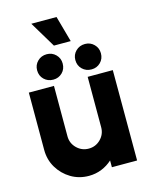

<svg xmlns="http://www.w3.org/2000/svg" viewBox="-127 -932 799 1026"><g transform="rotate(-15 272.5 -419.5)"><path d="M40 -183V-500H179V-221Q179 -182.5 206.5 -155.2Q234 -128 272.5 -128Q311 -128 338.2 -155.2Q365.5 -182.5 365.5 -221V-500H504.5L505 0H365.5V-37.5Q340 -14 306.8 -0.5Q273.5 13 236 13Q181.5 13 137.2 -13.5Q93 -40 66.5 -84.2Q40 -128.5 40 -183ZM185 -533Q154.5 -533 134 -553Q113.5 -573 113.5 -603.5Q113.5 -633 134 -653.2Q154.5 -673.5 185 -673.5Q214.5 -673.5 234.8 -653.2Q255 -633 255 -603.5Q255 -573 234.8 -553Q214.5 -533 185 -533ZM396.5 -533Q366 -533 345.5 -553Q325 -573 325 -603.5Q325 -633 345.5 -653.2Q366 -673.5 396.5 -673.5Q426 -673.5 446.2 -653.2Q466.5 -633 466.5 -603.5Q466.5 -573 446.2 -553Q426 -533 396.5 -533ZM148 -852H287.5L327.5 -708H234.5Z"/></g></svg>

Font: Urbanist ExtraBold
Style: Regular
Weight: 800
Designer: Corey Hu
Foundry: Corey Hu
Version: Version 1.330; ttfautohint (v1.8.4.7-5d5b)